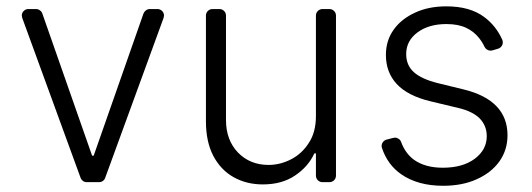

<svg xmlns="http://www.w3.org/2000/svg" viewBox="-20 -574 1675 605"><path d="M234 -13.5 50.1 -517.4Q48.7 -522.4 48.7 -524.9Q48.7 -533.4 54.7 -539.4Q60.7 -545.5 69.6 -545.5H93.8Q100.1 -545.5 105.6 -541.5Q111.2 -537.6 113.3 -531.6L270.2 -83.5H275.2L432.2 -531.6Q434.7 -537.6 440 -541.5Q445.3 -545.5 452.1 -545.5H475.9Q484.7 -545.5 490.8 -539.4Q496.8 -533.4 496.8 -524.9Q496.8 -522.4 495.4 -517.4L311.4 -13.5Q309.3 -7.5 304 -3.7Q298.7 0 291.9 0H253.6Q246.8 0 241.5 -3.7Q236.2 -7.5 234 -13.5Z M715.6 -16Q675.4 -38.7 652 -83.1Q628.9 -127.5 628.9 -192.1V-524.9Q628.9 -533.4 634.9 -539.4Q641 -545.5 649.9 -545.5H671.5Q680 -545.5 686.1 -539.4Q692.1 -533.4 692.1 -524.9V-196Q692.1 -132.8 729.8 -93.4Q767.8 -54.3 826.3 -54.3Q862.9 -54.3 897.4 -72.1Q931.8 -89.8 953.5 -124.3Q975.5 -157.7 975.5 -208.5V-524.9Q975.5 -533.4 981.5 -539.4Q987.6 -545.5 996.4 -545.5H1018.1Q1026.6 -545.5 1032.7 -539.4Q1038.7 -533.4 1038.7 -524.9V-21Q1038.7 -12.1 1032.7 -6Q1026.6 0 1018.1 0H996.4Q987.6 0 981.5 -6Q975.5 -12.1 975.5 -21V-90.6H970.5Q951.3 -48.7 909.8 -21Q868.6 7.1 808.2 7.1Q756.4 7.1 715.6 -16Z M1244.3 -24.9Q1201.3 -54.7 1183.6 -107.6Q1182.5 -110.8 1182.5 -114Q1182.5 -121.1 1187 -126.8Q1191.4 -132.5 1198.5 -134.2L1219.5 -139.6Q1223 -140.3 1224.4 -140.3Q1230.8 -140.3 1236.3 -136.5Q1241.8 -132.8 1244 -126.4Q1257.5 -90.2 1284.8 -70.3Q1320 -45.5 1375.4 -45.5Q1438.2 -45.5 1476.2 -73.9Q1513.8 -102.3 1513.8 -144.9Q1513.8 -177.6 1491.8 -200.6Q1469.5 -223 1424.7 -233.7L1335.6 -255Q1264.9 -272 1230.1 -309.3Q1196 -346.2 1196 -400.9Q1196 -446.4 1220.5 -480.5Q1244.7 -514.6 1288.4 -534.4Q1330.6 -554 1386.4 -554Q1461.6 -554 1506.4 -519.9Q1543 -492.5 1562.5 -449.2Q1564.3 -445.7 1564.3 -440.3Q1564.3 -433.6 1560.2 -428.1Q1556.1 -422.6 1549.4 -420.5L1531.2 -415.1Q1527.7 -414.4 1525.9 -414.4Q1519.9 -414.4 1514.7 -417.6Q1509.6 -420.8 1506.7 -426.5Q1500 -441.1 1489.3 -454.5Q1473.4 -474.8 1448.5 -486.5Q1423.7 -498.2 1386.4 -498.2Q1331.3 -498.2 1295.5 -471.9Q1259.9 -445.3 1259.9 -403.8Q1259.9 -368.3 1284.1 -346.6Q1308.2 -324.9 1359.4 -312.1L1442.1 -291.9Q1510.7 -274.9 1545.1 -238.6Q1579.2 -202.4 1579.2 -147.7Q1579.2 -101.6 1553.6 -65.3Q1527.7 -29.5 1482.2 -9.2Q1436.8 11.4 1376.4 11.4Q1296.5 11.4 1244.3 -24.9Z"/></svg>

Font: DeltaSans Light
Style: Regular
Weight: 300
Designer: Rasmus Andersson
Foundry: rsms
Version: Version 3.012